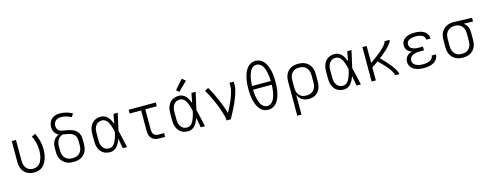

<svg xmlns="http://www.w3.org/2000/svg" viewBox="-28 -1712 7257 2856"><g transform="rotate(-15 3600.0 -283.5)"><path d="M296 8Q267 8 239 2Q211 -4 186.5 -18Q162 -32 143 -53Q124 -74 112 -100Q100 -126 95.5 -154Q91 -182 91 -210V-530H156V-210Q156 -190 159 -170Q162 -150 169.5 -131.5Q177 -113 189.5 -97Q202 -81 219 -70.5Q236 -60 255.5 -55Q275 -50 295 -50Q322 -50 347.5 -60Q373 -70 391.5 -89.5Q410 -109 421 -134Q432 -159 439 -185Q446 -211 449 -237.5Q452 -264 452 -291Q452 -350 438 -407.5Q424 -465 398 -518L455 -544Q485 -485 501 -420.5Q517 -356 517 -290Q517 -255 512 -220.5Q507 -186 496.5 -152.5Q486 -119 468.5 -88.5Q451 -58 425 -35Q399 -12 364.5 -2Q330 8 296 8Z M900 8Q871 8 842 3Q813 -2 787 -15.5Q761 -29 740 -50Q719 -71 706 -97Q693 -123 688 -152Q683 -181 683 -210V-268Q683 -296 689 -323Q695 -350 709 -374Q723 -398 744.5 -416Q766 -434 791 -444Q772 -453 756 -467Q740 -481 729.5 -499Q719 -517 714.5 -537.5Q710 -558 710 -579Q710 -602 715.5 -624Q721 -646 732 -666Q743 -686 760.5 -701.5Q778 -717 798.5 -726Q819 -735 842 -739Q865 -743 887 -743Q937 -743 985 -729.5Q1033 -716 1077 -694L1048 -642Q1012 -661 972 -673Q932 -685 891 -685Q869 -685 847 -679.5Q825 -674 808 -659.5Q791 -645 782.5 -623.5Q774 -602 774 -580Q774 -562 780.5 -543.5Q787 -525 800 -512Q813 -499 831 -492.5Q849 -486 867.5 -483Q886 -480 904.5 -477.5Q923 -475 941 -471Q959 -467 977.5 -462Q996 -457 1013 -449.5Q1030 -442 1045.5 -431.5Q1061 -421 1074 -407.5Q1087 -394 1096 -377Q1105 -360 1110 -342Q1115 -324 1116 -305.5Q1117 -287 1117 -268V-210Q1117 -181 1112 -152Q1107 -123 1094 -97Q1081 -71 1060 -50Q1039 -29 1013 -15.5Q987 -2 958 3Q929 8 900 8ZM900 -50Q921 -50 942 -54Q963 -58 981 -68Q999 -78 1013.5 -93.5Q1028 -109 1036.5 -128Q1045 -147 1048.5 -168Q1052 -189 1052 -210V-268Q1052 -293 1047.5 -317.5Q1043 -342 1028 -361.5Q1013 -381 991 -393Q969 -405 945 -411Q921 -417 896.5 -420.5Q872 -424 848 -429Q823 -421 802.5 -405Q782 -389 769.5 -366.5Q757 -344 752.5 -319Q748 -294 748 -268V-210Q748 -189 751.5 -168Q755 -147 763.5 -128Q772 -109 786.5 -93.5Q801 -78 819 -68Q837 -58 858 -54Q879 -50 900 -50Z M1467 8Q1439 8 1412 2Q1385 -4 1361.5 -18.5Q1338 -33 1321 -55Q1304 -77 1293.5 -102.5Q1283 -128 1279 -155.5Q1275 -183 1275 -210V-320Q1275 -347 1279 -374.5Q1283 -402 1293.5 -427.5Q1304 -453 1321 -475Q1338 -497 1361.5 -511.5Q1385 -526 1412 -532Q1439 -538 1467 -538Q1497 -538 1525 -524Q1553 -510 1573 -487Q1593 -464 1606.5 -436.5Q1620 -409 1630 -381Q1637 -418 1644 -455.5Q1651 -493 1658 -530H1723Q1708 -465 1694 -399Q1680 -333 1664 -268Q1681 -201 1695 -134Q1709 -67 1725 0H1660Q1653 -39 1645.5 -77.5Q1638 -116 1631 -155Q1624 -135 1616 -116Q1608 -97 1597.5 -79Q1587 -61 1574 -45Q1561 -29 1544 -17Q1527 -5 1507 1.5Q1487 8 1467 8ZM1467 -50Q1490 -50 1510.5 -62.5Q1531 -75 1544.5 -94Q1558 -113 1567.5 -134.5Q1577 -156 1584.5 -178Q1592 -200 1597.5 -222.5Q1603 -245 1608 -268Q1603 -291 1597 -313Q1591 -335 1584 -356.5Q1577 -378 1567.5 -399Q1558 -420 1544 -438Q1530 -456 1509.5 -468Q1489 -480 1467 -480Q1447 -480 1428 -475Q1409 -470 1394 -458.5Q1379 -447 1368 -430.5Q1357 -414 1350.5 -396Q1344 -378 1342 -358.5Q1340 -339 1340 -320V-210Q1340 -191 1342 -171.5Q1344 -152 1350.5 -134Q1357 -116 1368 -99.5Q1379 -83 1394 -71.5Q1409 -60 1428 -55Q1447 -50 1467 -50Z M2222 0Q2202 0 2181 -3.5Q2160 -7 2141.5 -16Q2123 -25 2108 -40Q2093 -55 2084 -74Q2075 -93 2071.5 -113.5Q2068 -134 2068 -155V-472H1891V-530H2309V-472H2132V-155Q2132 -136 2137 -117.5Q2142 -99 2154.5 -84.5Q2167 -70 2185.5 -64Q2204 -58 2222 -58H2311V0Z M2667 8Q2639 8 2612 2Q2585 -4 2561.5 -18.5Q2538 -33 2521 -55Q2504 -77 2493.5 -102.5Q2483 -128 2479 -155.5Q2475 -183 2475 -210V-320Q2475 -347 2479 -374.5Q2483 -402 2493.5 -427.5Q2504 -453 2521 -475Q2538 -497 2561.5 -511.5Q2585 -526 2612 -532Q2639 -538 2667 -538Q2697 -538 2725 -524Q2753 -510 2773 -487Q2793 -464 2806.5 -436.5Q2820 -409 2830 -381Q2837 -418 2844 -455.5Q2851 -493 2858 -530H2923Q2908 -465 2894 -399Q2880 -333 2864 -268Q2881 -201 2895 -134Q2909 -67 2925 0H2860Q2853 -39 2845.5 -77.5Q2838 -116 2831 -155Q2824 -135 2816 -116Q2808 -97 2797.5 -79Q2787 -61 2774 -45Q2761 -29 2744 -17Q2727 -5 2707 1.5Q2687 8 2667 8ZM2667 -50Q2690 -50 2710.5 -62.5Q2731 -75 2744.5 -94Q2758 -113 2767.5 -134.5Q2777 -156 2784.5 -178Q2792 -200 2797.5 -222.5Q2803 -245 2808 -268Q2803 -291 2797 -313Q2791 -335 2784 -356.5Q2777 -378 2767.5 -399Q2758 -420 2744 -438Q2730 -456 2709.5 -468Q2689 -480 2667 -480Q2647 -480 2628 -475Q2609 -470 2594 -458.5Q2579 -447 2568 -430.5Q2557 -414 2550.5 -396Q2544 -378 2542 -358.5Q2540 -339 2540 -320V-210Q2540 -191 2542 -171.5Q2544 -152 2550.5 -134Q2557 -116 2568 -99.5Q2579 -83 2594 -71.5Q2609 -60 2628 -55Q2647 -50 2667 -50ZM2689 -592 2647 -628 2774 -772 2826 -728Z M3257 0Q3257 -34 3248 -67.5Q3239 -101 3229 -133.5Q3219 -166 3207 -198.5Q3195 -231 3182 -262.5Q3169 -294 3155 -325Q3141 -356 3126.5 -387Q3112 -418 3095.5 -448.5Q3079 -479 3062 -508L3117 -538Q3148 -487 3174.5 -433.5Q3201 -380 3224.5 -325Q3248 -270 3269 -214Q3290 -158 3305 -101Q3321 -130 3336.5 -160Q3352 -190 3366 -220.5Q3380 -251 3393 -282.5Q3406 -314 3417 -345.5Q3428 -377 3436 -410Q3444 -443 3444 -477V-530H3509V-477Q3509 -445 3502 -413Q3495 -381 3485 -350.5Q3475 -320 3463.5 -290Q3452 -260 3439 -230.5Q3426 -201 3412 -171.5Q3398 -142 3383 -113.5Q3368 -85 3353 -56.5Q3338 -28 3322 0Z M3900 8Q3870 8 3841.5 -2Q3813 -12 3791 -32.5Q3769 -53 3753 -79Q3737 -105 3726.5 -132.5Q3716 -160 3709 -189.5Q3702 -219 3698 -248.5Q3694 -278 3692.5 -308Q3691 -338 3691 -368Q3691 -397 3692.5 -427Q3694 -457 3698 -487Q3702 -517 3709 -546Q3716 -575 3727 -603Q3738 -631 3753.5 -657Q3769 -683 3791 -703Q3813 -723 3841.5 -734Q3870 -745 3900 -745Q3930 -745 3958.5 -734Q3987 -723 4009 -703Q4031 -683 4046.5 -657Q4062 -631 4073 -603Q4084 -575 4091 -546Q4098 -517 4102 -487Q4106 -457 4107.5 -427Q4109 -397 4109 -367Q4109 -338 4107.5 -308Q4106 -278 4102 -248.5Q4098 -219 4091 -189.5Q4084 -160 4073.5 -132.5Q4063 -105 4047 -79Q4031 -53 4009 -32.5Q3987 -12 3958.5 -2Q3930 8 3900 8ZM3756 -396H4044Q4043 -419 4041.5 -441Q4040 -463 4037 -485Q4034 -507 4029.5 -528.5Q4025 -550 4018 -571Q4011 -592 4001.5 -612.5Q3992 -633 3977 -649Q3962 -665 3941.5 -675Q3921 -685 3898 -685Q3876 -685 3856 -675Q3836 -665 3822 -648Q3808 -631 3798 -611Q3788 -591 3781.5 -570Q3775 -549 3770.5 -527.5Q3766 -506 3763 -484Q3760 -462 3758.5 -440Q3757 -418 3756 -396ZM3900 -50Q3922 -50 3942.5 -60Q3963 -70 3977.5 -86.5Q3992 -103 4001.5 -123Q4011 -143 4018 -164Q4025 -185 4029.5 -207Q4034 -229 4037 -250.5Q4040 -272 4041.5 -294Q4043 -316 4044 -339H3756Q3757 -316 3758.5 -294Q3760 -272 3763 -250.5Q3766 -229 3770.5 -207Q3775 -185 3782 -164Q3789 -143 3798.5 -123Q3808 -103 3822.5 -86.5Q3837 -70 3857.5 -60Q3878 -50 3900 -50Z M4291 205V-320Q4291 -349 4296 -377.5Q4301 -406 4313 -432Q4325 -458 4345 -479Q4365 -500 4390 -514Q4415 -528 4443.5 -533Q4472 -538 4501 -538Q4530 -538 4559 -533Q4588 -528 4614 -514.5Q4640 -501 4660.5 -480Q4681 -459 4694 -433Q4707 -407 4712 -378Q4717 -349 4717 -320V-210Q4717 -182 4713 -155Q4709 -128 4698.5 -102.5Q4688 -77 4670.5 -55Q4653 -33 4629.5 -18.5Q4606 -4 4579 2Q4552 8 4524 8Q4497 8 4470.5 2Q4444 -4 4421.5 -18.5Q4399 -33 4382.5 -54.5Q4366 -76 4356 -101V205ZM4501 -50Q4522 -50 4542.5 -54Q4563 -58 4581.5 -68Q4600 -78 4614 -94Q4628 -110 4636.5 -129Q4645 -148 4648.5 -168.5Q4652 -189 4652 -210V-320Q4652 -341 4648.5 -361.5Q4645 -382 4636.5 -401Q4628 -420 4614 -436Q4600 -452 4581.5 -462Q4563 -472 4542.5 -476Q4522 -480 4501 -480Q4480 -480 4460 -476Q4440 -472 4422.5 -461.5Q4405 -451 4391.5 -435Q4378 -419 4370 -400Q4362 -381 4359 -360.5Q4356 -340 4356 -320V-210Q4356 -190 4359 -169.5Q4362 -149 4370 -130Q4378 -111 4391.5 -95Q4405 -79 4422.5 -68.5Q4440 -58 4460 -54Q4480 -50 4501 -50Z M5067 8Q5039 8 5012 2Q4985 -4 4961.5 -18.5Q4938 -33 4921 -55Q4904 -77 4893.5 -102.5Q4883 -128 4879 -155.5Q4875 -183 4875 -210V-320Q4875 -347 4879 -374.5Q4883 -402 4893.5 -427.5Q4904 -453 4921 -475Q4938 -497 4961.5 -511.5Q4985 -526 5012 -532Q5039 -538 5067 -538Q5097 -538 5125 -524Q5153 -510 5173 -487Q5193 -464 5206.5 -436.5Q5220 -409 5230 -381Q5237 -418 5244 -455.5Q5251 -493 5258 -530H5323Q5308 -465 5294 -399Q5280 -333 5264 -268Q5281 -201 5295 -134Q5309 -67 5325 0H5260Q5253 -39 5245.5 -77.5Q5238 -116 5231 -155Q5224 -135 5216 -116Q5208 -97 5197.5 -79Q5187 -61 5174 -45Q5161 -29 5144 -17Q5127 -5 5107 1.5Q5087 8 5067 8ZM5067 -50Q5090 -50 5110.5 -62.5Q5131 -75 5144.5 -94Q5158 -113 5167.5 -134.5Q5177 -156 5184.5 -178Q5192 -200 5197.5 -222.5Q5203 -245 5208 -268Q5203 -291 5197 -313Q5191 -335 5184 -356.5Q5177 -378 5167.5 -399Q5158 -420 5144 -438Q5130 -456 5109.5 -468Q5089 -480 5067 -480Q5047 -480 5028 -475Q5009 -470 4994 -458.5Q4979 -447 4968 -430.5Q4957 -414 4950.5 -396Q4944 -378 4942 -358.5Q4940 -339 4940 -320V-210Q4940 -191 4942 -171.5Q4944 -152 4950.5 -134Q4957 -116 4968 -99.5Q4979 -83 4994 -71.5Q5009 -60 5028 -55Q5047 -50 5067 -50Z M5491 0V-530H5556V-270Q5567 -278 5578.5 -285.5Q5590 -293 5601 -301Q5612 -309 5623.5 -317Q5635 -325 5646 -333.5Q5657 -342 5667.5 -350.5Q5678 -359 5689 -367.5Q5700 -376 5710.5 -384.5Q5721 -393 5731.5 -402Q5742 -411 5752 -420.5Q5762 -430 5771.5 -440Q5781 -450 5790 -460Q5799 -470 5807.5 -481Q5816 -492 5823 -504Q5830 -516 5830 -530H5909Q5909 -514 5901 -500Q5893 -486 5883.5 -473.5Q5874 -461 5863.5 -449Q5853 -437 5842.5 -425.5Q5832 -414 5820.5 -403Q5809 -392 5797 -381.5Q5785 -371 5773 -361Q5761 -351 5749 -341Q5737 -331 5725 -321Q5713 -311 5700 -301Q5713 -288 5726.5 -274.5Q5740 -261 5752.5 -247.5Q5765 -234 5778 -220Q5791 -206 5803 -191.5Q5815 -177 5827 -162.5Q5839 -148 5850.5 -133Q5862 -118 5872.5 -102.5Q5883 -87 5892.5 -70.5Q5902 -54 5909.5 -36.5Q5917 -19 5917 0H5852Q5852 -17 5845 -32.5Q5838 -48 5829.5 -62.5Q5821 -77 5811.5 -91Q5802 -105 5791.5 -118Q5781 -131 5770 -144Q5759 -157 5747.5 -169.5Q5736 -182 5724.5 -194.5Q5713 -207 5701 -219Q5689 -231 5677 -243Q5665 -255 5653 -266Q5629 -249 5605 -232Q5581 -215 5556 -199V0Z M6297 8Q6272 8 6246.5 5.5Q6221 3 6197 -4Q6173 -11 6150 -23Q6127 -35 6110 -53.5Q6093 -72 6084 -96.5Q6075 -121 6075 -146Q6075 -169 6082.5 -191Q6090 -213 6105.5 -230Q6121 -247 6141 -258Q6161 -269 6183 -276Q6164 -283 6146.5 -294Q6129 -305 6116 -320Q6103 -335 6097 -354.5Q6091 -374 6091 -395Q6091 -418 6099 -440.5Q6107 -463 6123 -480.5Q6139 -498 6160 -509Q6181 -520 6204 -526.5Q6227 -533 6250.5 -535.5Q6274 -538 6297 -538Q6321 -538 6344 -535.5Q6367 -533 6389.5 -526.5Q6412 -520 6433 -508.5Q6454 -497 6469.5 -479.5Q6485 -462 6494 -440Q6503 -418 6503 -394Q6503 -393 6503 -392.5Q6503 -392 6503 -391H6438Q6438 -391 6438 -391.5Q6438 -392 6438 -393Q6438 -408 6431 -422.5Q6424 -437 6413 -447Q6402 -457 6387.5 -463.5Q6373 -470 6358 -473.5Q6343 -477 6328 -478.5Q6313 -480 6297 -480Q6282 -480 6266.5 -479Q6251 -478 6236 -474Q6221 -470 6206.5 -464Q6192 -458 6180.5 -448Q6169 -438 6162.5 -423.5Q6156 -409 6156 -393Q6156 -378 6162.5 -363Q6169 -348 6180.5 -337.5Q6192 -327 6207 -320.5Q6222 -314 6237.5 -310.5Q6253 -307 6268.5 -306Q6284 -305 6300 -305H6363V-247H6300Q6282 -247 6264.5 -245.5Q6247 -244 6230 -240Q6213 -236 6196.5 -228.5Q6180 -221 6167 -209.5Q6154 -198 6147 -181.5Q6140 -165 6140 -147Q6140 -130 6147 -114Q6154 -98 6167 -86.5Q6180 -75 6196 -68Q6212 -61 6229 -57Q6246 -53 6263 -51.5Q6280 -50 6297 -50Q6314 -50 6331 -51.5Q6348 -53 6364.5 -56.5Q6381 -60 6396.5 -66.5Q6412 -73 6425 -84Q6438 -95 6446 -110.5Q6454 -126 6454 -142Q6454 -142 6454 -142.5Q6454 -143 6454 -143H6519Q6519 -142 6519 -142Q6519 -142 6519 -141Q6519 -116 6509 -92.5Q6499 -69 6482 -51.5Q6465 -34 6442.5 -22Q6420 -10 6396 -3.5Q6372 3 6347 5.5Q6322 8 6297 8Z M6899 8Q6870 8 6841 3Q6812 -2 6786 -15.5Q6760 -29 6739.5 -50Q6719 -71 6706 -97Q6693 -123 6688 -152Q6683 -181 6683 -210V-320Q6683 -348 6687.5 -375.5Q6692 -403 6704 -428.5Q6716 -454 6735 -475Q6754 -496 6778.5 -510Q6803 -524 6830 -531Q6857 -538 6885 -538Q6889 -538 6892.5 -538Q6896 -538 6900 -538L7179 -530V-472L7036 -476Q7055 -463 7069 -445.5Q7083 -428 7092.5 -407.5Q7102 -387 7105.5 -364.5Q7109 -342 7109 -320V-210Q7109 -181 7104 -152.5Q7099 -124 7087 -98Q7075 -72 7055 -51Q7035 -30 7010 -16Q6985 -2 6956.5 3Q6928 8 6899 8ZM6899 -50Q6920 -50 6940 -54Q6960 -58 6977.5 -68.5Q6995 -79 7008.5 -95Q7022 -111 7030 -130Q7038 -149 7041 -169.5Q7044 -190 7044 -210V-320Q7044 -339 7041.5 -358.5Q7039 -378 7032 -396Q7025 -414 7013 -429.5Q7001 -445 6985 -456.5Q6969 -468 6950.5 -473.5Q6932 -479 6912 -480H6900Q6897 -480 6894.5 -480Q6892 -480 6890 -480Q6870 -480 6850.5 -474.5Q6831 -469 6813.5 -458.5Q6796 -448 6783 -432.5Q6770 -417 6762 -398.5Q6754 -380 6751 -360Q6748 -340 6748 -320V-210Q6748 -189 6751.5 -168.5Q6755 -148 6763.5 -129Q6772 -110 6786 -94Q6800 -78 6818.5 -68Q6837 -58 6857.5 -54Q6878 -50 6899 -50Z"/></g></svg>

Font: Iosevka Curly Light Extended
Style: Regular
Weight: 300
Width: 7
Monospace: yes
Designer: Belleve Invis
Foundry: Belleve Invis
Version: Version 11.1.0; ttfautohint (v1.8.3)